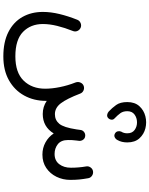

<svg xmlns="http://www.w3.org/2000/svg" viewBox="110 -753 911 1171"><g transform="rotate(90 565.5 -167.5)"><path d="M52.7 26.4Q52.7 -21.5 65.4 -74.2Q78.1 -127 100.6 -183.6Q106.4 -197.8 120.6 -203.6Q134.8 -209.5 148.4 -204.1Q162.6 -198.2 168.7 -184.3Q174.8 -170.4 168.9 -156.2Q149.4 -107.4 137.9 -60.8Q126.5 -14.2 126.5 26.4Q126.5 100.6 174.3 147.5Q222.2 194.3 323.7 194.3Q422.9 194.3 471.9 143.8Q521 93.3 521 12.2Q521 -28.8 511.2 -77.1Q501.5 -125.5 483.4 -171.4L482.4 -174.3Q477.5 -188.5 483.6 -202.6Q489.7 -216.8 503.4 -222.2Q517.6 -227.5 531.5 -221.4Q545.4 -215.3 550.8 -201.2Q582.5 -118.7 610.1 -82.8Q637.7 -46.9 676.3 -46.9Q712.9 -46.9 735.1 -73.7Q757.3 -100.6 769 -177.7Q770.5 -189 772.5 -202.6Q773.9 -215.3 783.7 -223.6Q793.5 -231.9 806.2 -231.9Q808.1 -231.9 810.5 -231.4Q821.8 -230.5 829.6 -222.2Q837.4 -213.9 838.9 -203.1Q838.9 -203.1 838.9 -202.6Q838.9 -201.7 838.9 -200.7Q838.9 -200.7 838.9 -200.2Q839.4 -198.2 839.4 -197.8Q839.4 -197.8 839.4 -197.3Q838.9 -195.8 838.9 -195.3Q838.9 -195.3 838.9 -194.3Q838.9 -194.3 838.9 -193.8Q837.9 -185.1 836.9 -177.2Q835 -163.6 834.5 -152.1Q834 -140.6 834 -127Q834 -85 859.1 -64.9Q884.3 -44.9 918.9 -44.9Q959.5 -44.9 981.2 -73.2Q1002.9 -101.6 1002.9 -144.5Q1002.9 -191.9 995.1 -236.8Q992.2 -251.5 1001 -264.2Q1009.8 -276.9 1024.4 -279.3Q1039.1 -281.7 1051.8 -273.2Q1064.5 -264.6 1066.9 -250Q1072.3 -220.2 1074.7 -195.8Q1077.1 -171.4 1077.1 -140.6Q1077.1 -95.2 1058.1 -56.4Q1039.1 -17.6 1004.4 5.9Q969.7 29.3 922.9 29.3Q882.3 29.3 848.6 10.7Q814.9 -7.8 793.9 -39.6Q752.9 27.3 675.3 27.3Q630.9 27.3 595.2 2.9Q595.2 4.9 595.2 7.3Q595.2 81.5 562.7 140.4Q530.3 199.2 469.7 233.4Q409.2 267.6 324.2 267.6Q235.8 267.6 175.3 236.8Q114.7 206.1 83.7 151.6Q52.7 97.2 52.7 26.4ZM602.5 -488.3Q602.5 -534.2 627.4 -561.8Q652.3 -589.4 689 -598.6Q725.6 -607.9 762.2 -598.9Q798.8 -589.8 823.7 -562.3Q848.6 -534.7 848.6 -488.3Q848.6 -488.3 848.6 -488.3Q848.6 -453.1 834 -428.2Q828.6 -417.5 817.4 -411.9Q806.2 -406.2 793.5 -413.6Q783.7 -419.4 781 -429.9Q778.3 -440.4 782.7 -451.2Q793 -466.8 793 -488.3Q793 -518.1 772.7 -533Q752.4 -547.9 725.6 -547.6Q698.7 -547.4 678.5 -532.5Q658.2 -517.6 658.2 -488.3Q658.2 -462.9 670.2 -446.3Q682.1 -429.7 703.1 -409.7Q711.4 -401.9 709.7 -390.4Q708 -378.9 699.7 -371.6Q691.4 -363.8 679.7 -365.7Q668 -367.7 659.7 -375.5Q638.2 -395.5 620.4 -420.4Q602.5 -445.3 602.5 -488.3Z"/></g></svg>

Font: Mikhak-FD Regular
Style: FD-Regular
Weight: 400
Designer: Amin Abedi
Version: Version 3.2